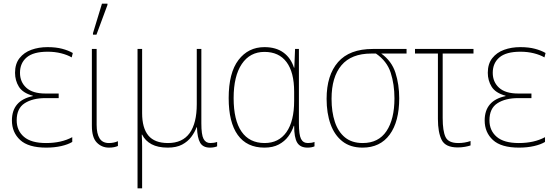

<svg xmlns="http://www.w3.org/2000/svg" viewBox="-20 -795 3022 1047"><path d="M232 10Q135 10 90 -31.5Q45 -73 45 -138Q45 -247 159 -271V-273Q104 -288 83 -322Q62 -356 62 -398Q62 -447 86.5 -478Q111 -509 151 -523.5Q191 -538 239 -538Q285 -538 319 -529Q353 -520 377 -506L371 -482Q347 -496 313 -504.5Q279 -513 240 -513Q162 -513 125.5 -482Q89 -451 89 -398Q89 -348 123.5 -316.5Q158 -285 228 -285H300V-260H228Q158 -260 114.5 -232Q71 -204 71 -139Q71 -83 110.5 -49Q150 -15 231 -15Q315 -15 374 -47V-21Q351 -7 314 1.5Q277 10 232 10Z M574 10Q535 10 508 -17.5Q481 -45 481 -109V-528H507V-114Q507 -66 523 -40.5Q539 -15 574 -15Q587 -15 599.5 -17.5Q612 -20 623 -25V1Q614 5 602 7.5Q590 10 574 10ZM487 -606V-614L536 -775H566V-768L506 -606Z M730 232V-528H755V-178Q755 -97 789 -56Q823 -15 896 -15Q975 -15 1014 -69Q1053 -123 1053 -227V-528H1078V-122Q1078 -60 1090 -37.5Q1102 -15 1127 -15Q1147 -15 1164 -21V3Q1157 6 1147 8Q1137 10 1125 10Q1087 10 1071.5 -16.5Q1056 -43 1054 -101H1052Q1042 -74 1023 -48.5Q1004 -23 973 -6.5Q942 10 895 10Q841 10 806.5 -8.5Q772 -27 755 -61H753Q754 -43 754.5 -26.5Q755 -10 755 5V232Z M1422 10Q1326 10 1276.5 -59Q1227 -128 1227 -260Q1227 -398 1280.5 -468Q1334 -538 1422 -538Q1485 -538 1525.5 -508.5Q1566 -479 1583 -426H1585L1589 -528H1610V-122Q1610 -60 1621.5 -37.5Q1633 -15 1659 -15Q1679 -15 1695 -21V3Q1689 6 1679 8Q1669 10 1657 10Q1617 10 1600.5 -17.5Q1584 -45 1584 -109H1582Q1572 -78 1552 -51Q1532 -24 1500 -7Q1468 10 1422 10ZM1423 -15Q1500 -15 1542 -74.5Q1584 -134 1584 -245V-295Q1584 -401 1542.5 -456.5Q1501 -512 1422 -512Q1343 -512 1298.5 -446Q1254 -380 1254 -260Q1254 -140 1297 -77.5Q1340 -15 1423 -15Z M1957 10Q1891 10 1847.5 -24Q1804 -58 1782.5 -118Q1761 -178 1761 -256Q1761 -385 1823.5 -456.5Q1886 -528 2013 -528H2197V-503H2059Q2116 -462 2136.5 -398Q2157 -334 2157 -259Q2157 -132 2105 -61Q2053 10 1957 10ZM1958 -15Q2044 -15 2087.5 -80Q2131 -145 2131 -259Q2131 -335 2110.5 -398.5Q2090 -462 2030 -503H2005Q1896 -503 1842 -439Q1788 -375 1788 -256Q1788 -185 1806 -130.5Q1824 -76 1861.5 -45.5Q1899 -15 1958 -15Z M2476 9Q2409 9 2388.5 -32Q2368 -73 2368 -146V-503H2243V-528H2562V-503H2394V-151Q2394 -81 2409.5 -48Q2425 -15 2479 -15Q2514 -15 2546 -26V-2Q2535 2 2516 5.5Q2497 9 2476 9Z M2810 10Q2713 10 2668 -31.5Q2623 -73 2623 -138Q2623 -247 2737 -271V-273Q2682 -288 2661 -322Q2640 -356 2640 -398Q2640 -447 2664.5 -478Q2689 -509 2729 -523.5Q2769 -538 2817 -538Q2863 -538 2897 -529Q2931 -520 2955 -506L2949 -482Q2925 -496 2891 -504.5Q2857 -513 2818 -513Q2740 -513 2703.5 -482Q2667 -451 2667 -398Q2667 -348 2701.5 -316.5Q2736 -285 2806 -285H2878V-260H2806Q2736 -260 2692.5 -232Q2649 -204 2649 -139Q2649 -83 2688.5 -49Q2728 -15 2809 -15Q2893 -15 2952 -47V-21Q2929 -7 2892 1.5Q2855 10 2810 10Z"/></svg>

Font: Noto Sans SemiCondensed Thin
Style: Regular
Weight: 100
Width: 4
Designer: Monotype Design Team
Foundry: Monotype Imaging Inc.
Version: Version 2.013; ttfautohint (v1.8.4.7-5d5b)